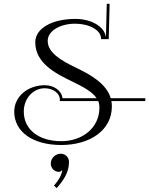

<svg xmlns="http://www.w3.org/2000/svg" viewBox="-20 -664 781 1005"><path d="M553.8 -644.2H538.8L534.7 -473.7L533.4 -473C525.6 -524.9 458.4 -565 374.6 -565C255.5 -565 164.6 -517.4 164.6 -442.6C164.6 -334.9 267.9 -280.5 358.4 -237.1C412.5 -211.1 462 -184.8 485.7 -150H307.1C303 -188.3 263.8 -218 214.4 -218C126.3 -218 54.5 -159.6 54.5 -79.5C54.5 27.1 153.6 95 300 95C451.8 95 565.5 17.5 565.5 -106.7C565.5 -116.9 564.8 -126 563.1 -135H740.1L740.9 -150H559.6C537.5 -225.2 456.5 -272 378.1 -309.6C300.7 -346.7 229.7 -387.7 229.7 -450C229.7 -502.6 295.3 -540 373.3 -540C448.2 -540 507.6 -506 509.1 -463.3C509.1 -462.8 509.1 -462.2 509.1 -461.7C509.1 -460.8 509.1 -460 509.1 -459.1H549.1ZM293.1 -135H494C498.7 -124.1 500.4 -114 500.4 -100.4C500.4 5.9 410.3 75 301.1 75C183.4 75 104.5 14.7 104.5 -80C104.5 -148.8 153.6 -202 213.6 -202C257.6 -202 292.2 -176.4 293.4 -144.1C293.5 -141 293.1 -135 293.1 -135ZM262.6 307.4 276.5 320.9C312.1 280.6 341.2 238.6 341.2 183.9C341.2 159.6 322.4 140.6 297.6 140.6C270.6 140.6 245.8 163.2 245.8 192.3C245.8 216.5 264.5 235.6 289.3 235.6C295.2 235.6 300.7 231.9 304 226.7H305.5C303.2 253.2 287 279.2 262.6 307.4Z"/></svg>

Font: Galberik
Style: Regular
Weight: 400
Designer: Gluk
Foundry: Gluk
Version: Version 0.50